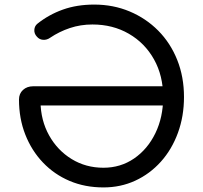

<svg xmlns="http://www.w3.org/2000/svg" viewBox="-20 -810 886 839"><path d="M432 9Q351 9 284 -19.5Q217 -48 167.5 -100Q118 -152 90.5 -222Q63 -292 63 -375Q63 -401 80.5 -417Q98 -433 125 -433H733V-349H103L157 -366Q158 -284 194.5 -218.5Q231 -153 293 -115Q355 -77 432 -77Q507 -77 566 -117.5Q625 -158 659 -228Q693 -298 693 -386Q693 -479 653 -550.5Q613 -622 543 -662.5Q473 -703 384 -703Q332 -703 285.5 -687.5Q239 -672 199 -645Q185 -635 168.5 -636Q152 -637 141 -650Q129 -663 130 -679.5Q131 -696 143 -706Q193 -746 254.5 -768Q316 -790 392 -790Q475 -790 546.5 -760Q618 -730 671.5 -676Q725 -622 754.5 -548Q784 -474 784 -386Q784 -302 757.5 -229.5Q731 -157 683 -103.5Q635 -50 571 -20.5Q507 9 432 9Z"/></svg>

Font: Comfortaa SemiBold
Style: Regular
Weight: 600
Designer: Johan Aakerlund
Foundry: Johan Aakerlund
Version: Version 3.104; ttfautohint (v1.8.1.43-b0c9)